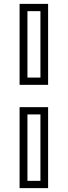

<svg xmlns="http://www.w3.org/2000/svg" viewBox="-20 -770 349 990"><path d="M81 -332.5V-750H228V-332.5ZM121.5 -370H188.5V-712.5H121.5ZM81 200V-217.5H228V200ZM121.5 162.5H188.5V-180H121.5Z"/></svg>

Font: Tourney Expanded
Style: Regular
Weight: 400
Width: 7
Designer: Tyler Finck
Foundry: Etcetera Type Co
Version: Version 1.010; ttfautohint (v1.8.3)